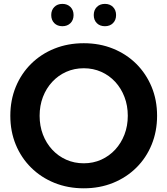

<svg xmlns="http://www.w3.org/2000/svg" viewBox="-20 -974 879 1008"><path d="M419.9 14.6Q336.4 14.6 265.9 -13.9Q195.3 -42.5 143.3 -94Q91.3 -145.5 62.7 -214.8Q34.2 -284.2 34.2 -366.2Q34.2 -448.2 62.7 -517.8Q91.3 -587.4 143.3 -638.9Q195.3 -690.4 265.9 -718.8Q336.4 -747.1 419.9 -747.1Q503.4 -747.1 573.7 -718.5Q644 -689.9 695.6 -638.7Q747.1 -587.4 775.9 -518.1Q804.7 -448.7 804.7 -366.2Q804.7 -284.2 776.1 -214.6Q747.6 -145 695.8 -93.8Q644 -42.5 573.7 -13.9Q503.4 14.6 419.9 14.6ZM419.9 -116.7Q469.2 -116.7 511.5 -135.7Q553.7 -154.8 585 -188.7Q616.2 -222.7 633.5 -267.8Q650.9 -313 650.9 -366.2Q650.9 -419.4 633.5 -464.8Q616.2 -510.3 585 -544.2Q553.7 -578.1 511.5 -596.9Q469.2 -615.7 419.9 -615.7Q370.1 -615.7 327.9 -596.9Q285.6 -578.1 254.2 -544.2Q222.7 -510.3 205.3 -464.8Q188 -419.4 188 -366.2Q188 -313 205.3 -267.6Q222.7 -222.2 254.2 -188.2Q285.6 -154.3 327.9 -135.5Q370.1 -116.7 419.9 -116.7ZM530.8 -836.4Q504.4 -836.4 488.3 -852.5Q472.2 -868.7 472.2 -895Q472.2 -920.9 488.3 -937.3Q504.4 -953.6 530.8 -953.6Q557.1 -953.6 573.2 -937.3Q589.4 -920.9 589.4 -895Q589.4 -868.7 573.2 -852.5Q557.1 -836.4 530.8 -836.4ZM307.6 -836.4Q281.2 -836.4 265.1 -852.5Q249 -868.7 249 -895Q249 -920.9 265.1 -937.3Q281.2 -953.6 307.6 -953.6Q333.5 -953.6 349.9 -937.3Q366.2 -920.9 366.2 -895Q366.2 -868.7 349.9 -852.5Q333.5 -836.4 307.6 -836.4Z"/></svg>

Font: Kumbh Sans
Style: Bold
Weight: 700
Version: Version 1.005